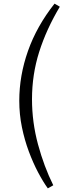

<svg xmlns="http://www.w3.org/2000/svg" viewBox="-20 -829 351 1056"><path d="M86 -275Q86 -413 134 -549Q182 -685 280 -809L309 -792Q235 -668 195.5 -543.5Q156 -419 156 -283Q156 -157 189 -35Q222 87 273 190L243 207Q217 171 189.5 119Q162 67 138.5 4Q115 -59 100.5 -129.5Q86 -200 86 -275Z"/></svg>

Font: Literata 12pt Light
Style: Italic
Weight: 300
Italic angle: -2°
Designer: Latin by Veronika Burian and Jose Scaglione. Greek by Irene Vlachou. Cyrillic by Vera Evstafieva
Foundry: TypeTogether
Version: Version 3.002